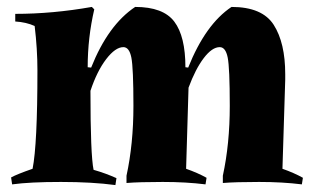

<svg xmlns="http://www.w3.org/2000/svg" viewBox="-20 -525 909 554"><path d="M88 -322Q88 -384 80 -450Q56 -461 24 -463V-485Q132 -485 245 -505L252 -498Q233 -416 233 -331L243 -330Q292 -453 370 -505Q451 -505 483 -462.5Q515 -420 515 -331L523 -330Q573 -455 648 -505Q737 -505 770 -453Q803 -401 803 -311Q803 -303 803 -295L795 -38Q829 -26 854 -12L851 7Q795 0 727.5 0Q660 0 623 3V-18Q643 -110 643 -219.5Q643 -329 637 -359Q631 -389 614 -389Q592 -389 568 -357.5Q544 -326 524 -272L517 -38Q551 -26 576 -12L573 7Q517 0 449.5 0Q382 0 345 3V-18Q365 -110 365 -219.5Q365 -329 359 -359Q353 -389 336 -389Q313 -389 286.5 -354.5Q260 -320 241 -263Q241 -78 250 -35Q285 -25 316 -11L313 9Q246 0 156 0Q66 0 15 7L12 -13Q28 -22 74 -38Q88 -108 88 -322Z"/></svg>

Font: Almendra
Style: Bold
Weight: 700
Designer: Ana Sanfelippo
Foundry: Ana Sanfelippo
Version: Version 1.004